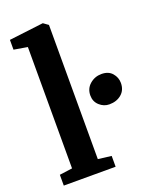

<svg xmlns="http://www.w3.org/2000/svg" viewBox="-151 -903 781 985"><g transform="rotate(-20 239.0 -410.0)"><path d="M93 -68.5V-731L19 -743.5V-797L204.5 -819.5H207L233.5 -800.5V-68L306 -59V0H23V-59ZM386 -311.5Q356 -311.5 332.5 -332.8Q309 -354 309 -387.5Q309 -425 336.2 -448.5Q363.5 -472 400 -472Q438 -472 458.2 -448.5Q478.5 -425 478.5 -395Q478.5 -356 452.2 -333.8Q426 -311.5 386 -311.5Z"/></g></svg>

Font: Merriweather 20pt
Style: Bold
Weight: 700
Version: Version 2.100